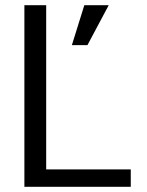

<svg xmlns="http://www.w3.org/2000/svg" viewBox="-20 -720 565 740"><path d="M74 0V-700H158V-67H484V0ZM257 -546 305 -700H399L317 -546Z"/></svg>

Font: Rethink Sans
Style: Regular
Weight: 400
Designer: The Rethink Sans project authors (Hans Thiessen). DM Sans designed by Colophon Foundry.
Foundry: Rethink Communications LLC
Version: Version 1.001